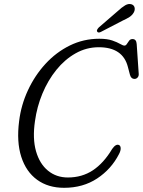

<svg xmlns="http://www.w3.org/2000/svg" viewBox="-20 -904 699 939"><path d="M562.5 -194.5Q570 -190.5 570.2 -178.5Q570.5 -166.5 562 -150.5Q524.5 -77 455.2 -31.2Q386 14.5 293.5 14.5Q215.5 14.5 161.5 -24.8Q107.5 -64 84 -137.2Q60.5 -210.5 73.5 -311.5Q83 -390 116.5 -462.2Q150 -534.5 202.2 -591.5Q254.5 -648.5 321.5 -681.5Q388.5 -714.5 465.5 -714.5Q504.5 -714.5 529 -706Q553.5 -697.5 567.5 -689.2Q581.5 -681 588.5 -681Q595.5 -681 600.5 -689Q605.5 -697 611.5 -705Q617.5 -713 628 -713Q647 -713 648.5 -688.5L658.5 -542Q659 -531.5 652.8 -524.8Q646.5 -518 637.5 -518Q621 -518 615.5 -538.5L605.5 -576.5Q581 -673 463 -673Q402.5 -673 349.8 -643.2Q297 -613.5 255.8 -562.5Q214.5 -511.5 187.5 -446.5Q160.5 -381.5 151 -311.5Q138.5 -226 156.2 -164.2Q174 -102.5 214.8 -69.2Q255.5 -36 312 -36Q381 -36 434 -71Q487 -106 528.5 -175.5Q547 -202 562.5 -194.5ZM555 -849Q576 -868.5 592.2 -878Q608.5 -887.5 623 -883Q635.5 -879 638.2 -867Q641 -855 634 -842.5Q626 -829 613.2 -820.8Q600.5 -812.5 581.5 -804L472.5 -747.5Q459.5 -741.5 455 -750Q452.5 -754.5 455.8 -760Q459 -765.5 464 -770.5Z"/></svg>

Font: Fraunces 72pt S100 Light
Style: Italic
Weight: 300
Italic angle: -16°
Version: Version 1.000; ttfautohint (v1.8.3)